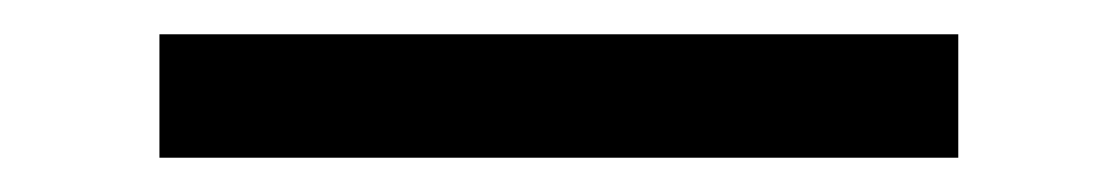

<svg xmlns="http://www.w3.org/2000/svg" viewBox="-20 28 652 112"><path d="M73 48H539V120H73Z"/></svg>

Font: Space Mono
Style: Regular
Weight: 400
Monospace: yes
Designer: Colophon Foundry / Benjamin Critton
Foundry: Colophon Foundry
Version: Version 1.000;PS 1.003;hotconv 1.0.81;makeotf.lib2.5.63406